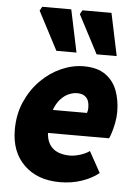

<svg xmlns="http://www.w3.org/2000/svg" viewBox="-54 -802 611 856"><g transform="rotate(5 251.0 -374.0)"><path d="M246 12Q146 12 86 -46Q26 -104 26 -204Q26 -273 51 -329.5Q76 -386 117 -427Q158 -468 208 -490Q258 -512 308 -512Q369 -512 405.5 -486Q442 -460 458 -417Q474 -374 474 -322Q474 -297 469 -272Q464 -247 458 -228Q452 -209 448 -202H146L158 -306H340Q342 -311 343 -317Q344 -323 344 -330Q344 -347 339 -360.5Q334 -374 321.5 -382Q309 -390 288 -390Q272 -390 252.5 -382Q233 -374 215 -354.5Q197 -335 185.5 -301.5Q174 -268 174 -216Q174 -175 188.5 -152Q203 -129 227 -119.5Q251 -110 280 -110Q301 -110 326.5 -118Q352 -126 368 -138L420 -44Q389 -19 344 -3.5Q299 12 246 12ZM180 -570 90 -742 100 -760H230L270 -570ZM360 -570 270 -742 280 -760H410L450 -570Z"/></g></svg>

Font: Source Sans 3 ExtraLight Black
Style: Italic
Weight: 900
Italic angle: -11°
Version: Version 3.052;hotconv 1.1.0;makeotfexe 2.6.0